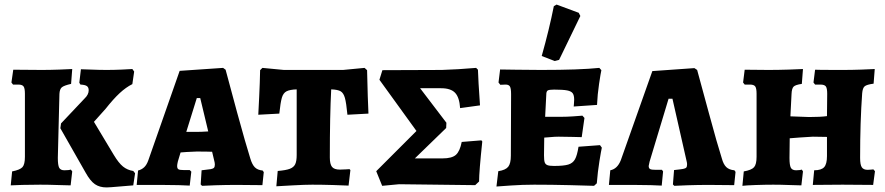

<svg xmlns="http://www.w3.org/2000/svg" viewBox="-20 -808 3870 840"><path d="M60 -438H37L30 -447L38 -503L163 -502Q199 -502 239.5 -503.5Q280 -505 296 -506L291 -441Q260 -434 250.5 -426Q241 -418 240 -397L233 -117Q233 -85 239 -74Q245 -63 262 -63Q273 -63 280.5 -64Q288 -65 290 -66L296 -58L289 3Q273 3 232.5 1.5Q192 0 156 0Q115 0 77.5 1Q40 2 27 3L33 -58Q68 -65 78.5 -77Q89 -89 89 -122V-398Q89 -422 83 -430Q77 -438 60 -438ZM350 -377Q368 -394 368 -413Q368 -426 360 -431.5Q352 -437 332 -438L327 -446L334 -505Q347 -505 380.5 -503.5Q414 -502 447 -502Q478 -502 512 -503.5Q546 -505 559 -506L567 -495L559 -440Q531 -426 503.5 -400.5Q476 -375 442 -332L391 -275L478 -130Q499 -95 518 -79.5Q537 -64 563 -60L571 -50L563 3Q547 4 502.5 8Q458 12 446 12Q416 12 395.5 -2Q375 -16 355 -52L244 -247L247 -268Z M858 -1 862 -63Q891 -66 902 -68Q913 -70 916.5 -74.5Q920 -79 920 -89Q920 -93 919 -97.5Q918 -102 917 -106L908 -144Q886 -145 840 -145Q826 -145 796 -143Q778 -141 770 -141L758 -101Q755 -88 755 -82Q755 -71 760.5 -67.5Q766 -64 784 -64H810L817 -57L810 4Q798 3 762 2Q726 1 684 1H578L584 -62Q600 -66 611 -76.5Q622 -87 629 -107L766 -498L956 -511L967 -503Q979 -456 1017.5 -315.5Q1056 -175 1075 -115Q1083 -88 1095 -76Q1107 -64 1129 -62L1134 -55L1128 2L1016 1Q969 1 923 2.5Q877 4 864 5ZM842 -231Q859 -231 891 -233L856 -379H841L795 -231Z M1195 -60Q1231 -63 1248 -69.5Q1265 -76 1271.5 -89.5Q1278 -103 1278 -130V-417Q1248 -416 1233.5 -408.5Q1219 -401 1213 -380Q1207 -359 1202 -311L1110 -306Q1111 -324 1114 -385.5Q1117 -447 1118 -501L1128 -511L1222 -502H1481L1575 -511L1586 -501Q1587 -446 1589 -387Q1591 -328 1592 -311L1500 -306Q1495 -358 1489 -379.5Q1483 -401 1470.5 -408.5Q1458 -416 1429 -417Q1423 -303 1423 -119Q1423 -90 1432.5 -78Q1442 -66 1467 -66Q1482 -66 1493.5 -67Q1505 -68 1509 -68L1513 -64L1505 4Q1486 3 1438 1.5Q1390 0 1346 0Q1314 0 1260 3Q1206 6 1189 7Z M1626 -59 1802 -235 1640 -459 1653 -501 1913 -502Q1982 -504 2063 -511L2071 -503Q2072 -461 2080 -347L1993 -335Q1990 -382 1971 -402Q1952 -422 1910 -422H1818L1933 -271L1932 -248L1795 -115H1916Q1957 -115 1974.5 -130.5Q1992 -146 2000 -187L2086 -194L2090 -189Q2076 -57 2076 -14L2059 2L1726 -2L1652 5Z M2160 -59Q2192 -64 2203.5 -78.5Q2215 -93 2215 -127L2216 -396Q2216 -421 2211 -429.5Q2206 -438 2192 -438L2169 -437L2161 -447L2168 -504Q2186 -504 2237.5 -503Q2289 -502 2347 -502Q2516 -502 2602 -511L2611 -501Q2608 -488 2601 -441.5Q2594 -395 2592 -349L2490 -342Q2490 -345 2491 -354Q2492 -363 2492 -372Q2492 -391 2485.5 -400Q2479 -409 2461 -412.5Q2443 -416 2404 -416Q2382 -416 2376 -412Q2370 -408 2370 -394L2365 -297H2436Q2461 -297 2489 -299Q2517 -301 2528 -302L2537 -292L2525 -208Q2515 -208 2485.5 -209Q2456 -210 2424 -210Q2406 -210 2387 -208Q2368 -206 2361 -206Q2360 -172 2360 -129Q2360 -107 2363 -98Q2366 -89 2375 -85.5Q2384 -82 2404 -82Q2446 -82 2466 -88Q2486 -94 2495.5 -111Q2505 -128 2511 -166L2605 -173L2613 -162Q2610 -149 2602.5 -103Q2595 -57 2591 -6L2579 5Q2555 4 2473 2Q2391 0 2317 0Q2266 0 2216 3.5Q2166 7 2152 8ZM2350 -563Q2383 -680 2403 -781L2415 -788L2512 -752L2519 -738L2426 -546L2407 -541Z M2924 -1 2929 -64Q2958 -67 2968.5 -69Q2979 -71 2982.5 -75Q2986 -79 2986 -90Q2986 -95 2983 -107L2922 -376H2905L2822 -101Q2818 -83 2818 -82Q2818 -72 2824 -68.5Q2830 -65 2849 -65H2876L2881 -58L2875 4Q2863 3 2827 2Q2791 1 2750 1H2644L2650 -63Q2681 -69 2696 -107L2834 -497L3018 -510L3030 -502Q3043 -455 3081 -314.5Q3119 -174 3138 -115Q3145 -89 3157.5 -77Q3170 -65 3193 -63L3198 -56L3192 2L3081 1Q3034 1 2988.5 2.5Q2943 4 2930 5Z M3234 -58Q3268 -64 3279 -76.5Q3290 -89 3290 -122V-398Q3290 -422 3284 -430Q3278 -438 3261 -438H3238L3231 -447L3238 -503L3342 -502Q3385 -502 3430.5 -503.5Q3476 -505 3493 -506L3488 -441Q3460 -437 3452 -429Q3444 -421 3443 -397L3438 -299L3520 -296Q3570 -296 3598 -300L3599 -398Q3599 -422 3593 -430Q3587 -438 3569 -438H3546L3539 -447L3546 -503Q3546 -502 3670 -502Q3707 -502 3749 -503.5Q3791 -505 3807 -506L3802 -442Q3772 -438 3763 -430.5Q3754 -423 3752 -400Q3743 -276 3743 -117Q3743 -87 3750.5 -76Q3758 -65 3776 -65Q3785 -65 3792 -66Q3799 -67 3801 -67L3808 -59L3800 1L3666 0L3536 1L3542 -63Q3573 -63 3585.5 -76.5Q3598 -90 3598 -125V-209L3536 -210Q3512 -209 3480 -206.5Q3448 -204 3435 -203L3434 -117Q3434 -85 3440 -74Q3446 -63 3463 -63Q3472 -63 3479 -64Q3486 -65 3488 -66L3493 -58L3486 3Q3471 3 3433.5 1.5Q3396 0 3363 0Q3328 0 3285 1.5Q3242 3 3228 5Z"/></svg>

Font: Alegreya SC ExtraBold
Style: Regular
Weight: 800
Designer: Juan Pablo del Peral
Foundry: Huerta Tipografica
Version: Version 2.007; ttfautohint (v1.6)